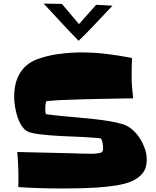

<svg xmlns="http://www.w3.org/2000/svg" viewBox="-20 -1069 875 1079"><path d="M804.7 -171.9Q804.7 -125 782.2 -96.2Q759.8 -67.4 718.8 -49.8Q684.6 -35.2 632.8 -26.9Q581.1 -18.6 525.4 -15.1Q469.7 -11.7 416 -10.7Q362.3 -9.8 326.2 -9.8Q264.6 -9.8 204.6 -11.7Q144.5 -13.7 83 -17.6Q85.9 -117.2 77.1 -214.8Q150.4 -212.9 223.1 -211.4Q295.9 -210 369.1 -208Q397.5 -207 426.3 -206.1Q455.1 -205.1 484.4 -205.1Q489.3 -205.1 499 -205.1Q508.8 -205.1 519.5 -206.1Q530.3 -207 539.6 -209Q548.8 -210.9 553.7 -214.8Q557.6 -218.8 558.6 -226.1Q559.6 -233.4 559.6 -239.3Q559.6 -250 556.6 -265.1Q553.7 -280.3 547.9 -290Q546.9 -291 541.5 -292Q536.1 -293 529.3 -293.5Q522.5 -293.9 516.6 -294.4Q510.7 -294.9 509.8 -294.9Q447.3 -299.8 385.3 -301.8Q323.2 -303.7 260.7 -308.6Q232.4 -311.5 202.6 -314.5Q172.9 -317.4 147.5 -325.2Q123 -332 106 -356Q88.9 -379.9 78.6 -410.6Q68.4 -441.4 64 -472.7Q59.6 -503.9 59.6 -525.4Q59.6 -560.5 66.4 -592.3Q73.2 -624 88.4 -651.4Q103.5 -678.7 127 -699.7Q150.4 -720.7 184.6 -734.4Q243.2 -756.8 310.1 -765.6Q377 -774.4 438.5 -774.4Q510.7 -774.4 581.1 -765.6Q651.4 -756.8 721.7 -743.2Q720.7 -714.8 720.2 -687Q719.7 -659.2 719.7 -630.9Q719.7 -602.5 722.7 -573.7Q725.6 -544.9 728.5 -516.6Q635.7 -514.6 543.5 -513.2Q451.2 -511.7 357.4 -507.8Q345.7 -507.8 325.7 -506.8Q305.7 -505.9 287.1 -504.4Q268.6 -502.9 254.9 -502Q241.2 -501 241.2 -501Q236.3 -490.2 235.4 -479Q234.4 -467.8 234.4 -456.1Q234.4 -450.2 234.9 -441.4Q235.4 -432.6 239.3 -427.7Q240.2 -426.8 255.9 -424.8Q271.5 -422.9 290.5 -420.9Q309.6 -418.9 326.7 -417Q343.8 -415 347.7 -415Q379.9 -412.1 423.3 -408.2Q466.8 -404.3 512.2 -399.4Q557.6 -394.5 599.6 -387.2Q641.6 -379.9 672.9 -370.1Q701.2 -360.4 725.1 -339.4Q749 -318.4 766.6 -290.5Q784.2 -262.7 794.4 -231.9Q804.7 -201.2 804.7 -171.9ZM612.3 -1037.1Q564.5 -987.3 518.1 -937.5Q471.7 -887.7 421.9 -839.8Q371.1 -891.6 322.8 -943.8Q274.4 -996.1 225.6 -1048.8L328.1 -1046.9L423.8 -933.6L520.5 -1042Z"/></svg>

Font: Slackey
Style: Regular
Weight: 400
Designer: Squid
Foundry: Font Diner, Inc DBA Sideshow
Version: Version 1.001